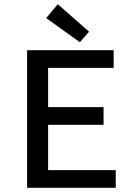

<svg xmlns="http://www.w3.org/2000/svg" viewBox="-20 -894 640 914"><path d="M109 0V-655H521V-571H209V-384H473V-300H209V-84H531V0ZM360 -693 200 -808 255 -874 404 -743Z"/></svg>

Font: Source Code Pro ExtraLight Medium
Style: Regular
Weight: 500
Monospace: yes
Version: Version 1.018;hotconv 1.0.116;makeotfexe 2.5.65601